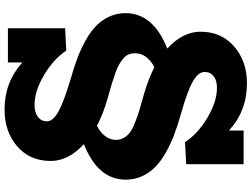

<svg xmlns="http://www.w3.org/2000/svg" viewBox="-146 -594 1066 813"><g transform="rotate(90 386.5 -187.0)"><path d="M740.2 -187Q740.2 -68.8 589.8 -9.8Q661.1 55.7 661.1 130.9Q661.1 218.8 599.4 272.5Q537.6 326.2 442.9 326.2Q327.6 326.2 244.1 251V312H99.1V69.8L193.8 64.9Q228.5 117.7 296.4 158.4Q364.3 199.2 423.8 199.2Q455.6 199.2 474.4 185.1Q493.2 170.9 493.2 147Q493.2 121.1 452.6 98.4Q412.1 75.7 315.9 46.9Q265.1 32.7 225.1 17.6Q185.1 2.4 148.4 -18.3Q111.8 -39.1 87.6 -63Q63.5 -86.9 49.3 -118.2Q35.2 -149.4 35.2 -186Q35.2 -303.2 185.1 -362.8Q113.8 -428.2 113.8 -503.9Q113.8 -591.8 176.3 -646Q238.8 -700.2 332 -700.2Q449.2 -700.2 532.2 -624V-686H674.8V-442.9L581.1 -438Q547.4 -491.2 478.8 -532.2Q410.2 -573.2 351.1 -573.2Q320.3 -573.2 302.2 -559.1Q284.2 -544.9 284.2 -521Q284.2 -494.1 324.2 -471.2Q364.3 -448.2 460.9 -420.9Q511.7 -406.7 551.5 -391.4Q591.3 -376 627.7 -355.2Q664.1 -334.5 688 -310.5Q711.9 -286.6 726.1 -255.1Q740.2 -223.6 740.2 -187ZM397 -109.9Q462.4 -91.3 512.2 -64.9Q571.8 -96.2 571.8 -147Q571.8 -164.6 563.2 -179Q554.7 -193.4 541.3 -203.9Q527.8 -214.4 500.7 -225.3Q473.6 -236.3 448 -244.1Q422.4 -252 377.9 -264.2Q312.5 -283.2 264.2 -308.1Q205.1 -277.3 205.1 -226.1Q205.1 -211.4 210 -199.2Q214.8 -187 227.1 -176.8Q239.3 -166.5 252.7 -158.7Q266.1 -150.9 291.3 -142.1Q316.4 -133.3 338.1 -126.7Q359.9 -120.1 397 -109.9Z"/></g></svg>

Font: BioRhyme ExtraBold
Style: Regular
Weight: 800
Designer: Aoife Mooney
Foundry: Aoife Mooney Type
Version: Version 1.500;PS 001.500;hotconv 1.0.88;makeotf.lib2.5.64775